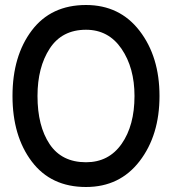

<svg xmlns="http://www.w3.org/2000/svg" viewBox="-20 -735 688 768"><path d="M324 -715Q459 -715 538.5 -611.5Q618 -508 618 -351Q618 -194 538.5 -90.5Q459 13 324 13Q184 13 107 -89Q30 -191 30 -351Q30 -511 107 -613Q184 -715 324 -715ZM130 -351Q130 -231 178.5 -158.5Q227 -86 324 -86Q415 -86 466.5 -159.5Q518 -233 518 -351Q518 -464 466 -540Q414 -616 324 -616Q228 -616 179 -541Q130 -466 130 -351Z"/></svg>

Font: Edgecutting Lite Medium
Style: Medium
Weight: 500
Designer: RandomMaerks (Nguyen Gia Bao)
Version: Version 1.0